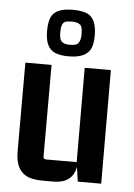

<svg xmlns="http://www.w3.org/2000/svg" viewBox="-52 -757 561 806"><g transform="rotate(5 228.0 -354.0)"><path d="M206.1 8.8Q283.2 7.8 296.9 -60.5L305.7 0H404.3L403.3 -478.5H293L293.9 -81.1H165Q153.3 -81.1 153.3 -92.8V-478.5H43V-103.5Q43 -17.6 104.5 2Q127.9 8.8 161.1 8.8ZM323.2 -618.2Q323.2 -688.5 283.2 -707Q259.8 -716.8 221.7 -716.8Q148.4 -716.8 130.9 -675.8Q122.1 -654.3 122.1 -618.2Q122.1 -547.9 163.1 -530.3Q185.5 -520.5 221.7 -520.5Q298.8 -520.5 316.4 -567.4Q323.2 -587.9 323.2 -618.2ZM177.7 -618.2Q177.7 -655.3 193.4 -663.1Q203.1 -667 221.7 -667Q256.8 -667 263.7 -648.4Q267.6 -637.7 267.6 -618.2Q267.6 -580.1 247.1 -572.3Q236.3 -569.3 221.7 -569.3Q186.5 -569.3 180.7 -591.8Q177.7 -602.5 177.7 -618.2Z"/></g></svg>

Font: Gemunu Libre
Style: Bold
Weight: 700
Designer: Pushpananda Ekanayake, Sol Matas, Kosala Senevirathne
Foundry: Mooniak
Version: Version 1.001